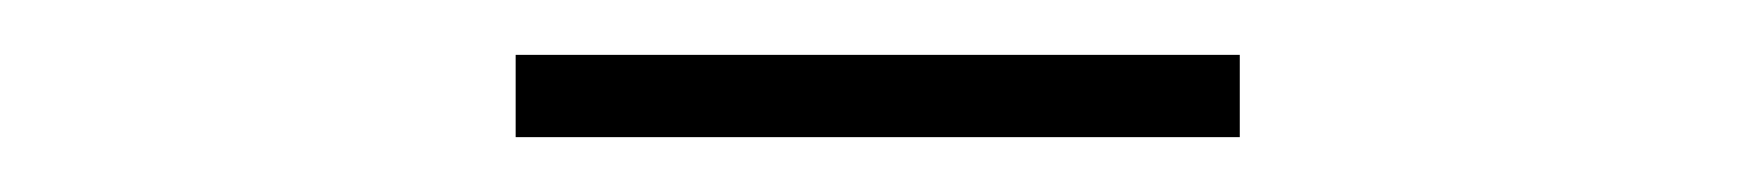

<svg xmlns="http://www.w3.org/2000/svg" viewBox="-20 -703 640 70"><path d="M168 -683H432V-653H168Z"/></svg>

Font: IBM Plex Sans Hebrew ExtraLight
Style: Regular
Weight: 200
Designer: Mike Abbink, Paul van der Laan, Pieter van Rosmalen, Yanek Iontef
Foundry: Bold Monday
Version: Version 1.2